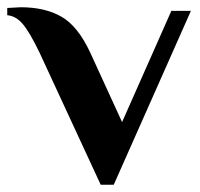

<svg xmlns="http://www.w3.org/2000/svg" viewBox="-32 -500 552 530"><path d="M77 -355Q50 -411 31 -433.5Q12 -456 -12 -458V-478L25 -480Q92 -480 137.5 -454Q183 -428 217 -355L305 -163L441 -470H495L282 10H246Z"/></svg>

Font: Philosopher
Style: Bold
Weight: 700
Designer: Jovanny Lemonad
Foundry: Jovanny Lemonad
Version: Version 2.000